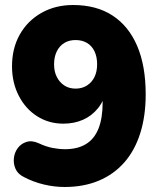

<svg xmlns="http://www.w3.org/2000/svg" viewBox="-20 -736 640 767"><path d="M238 11Q197 11 155 1Q113 -9 75 -29Q51 -41 42 -61.5Q33 -82 35.5 -104.5Q38 -127 51 -144.5Q64 -162 85.5 -169Q107 -176 134 -164Q164 -150 190 -145Q216 -140 240 -140Q290 -140 323.5 -160.5Q357 -181 373.5 -222.5Q390 -264 390 -326V-378H405Q397 -336 372.5 -305Q348 -274 312.5 -258Q277 -242 233 -242Q175 -242 128.5 -271.5Q82 -301 55 -353.5Q28 -406 28 -471Q28 -543 59 -598Q90 -653 145.5 -684.5Q201 -716 272 -716Q365 -716 429.5 -674Q494 -632 528 -552.5Q562 -473 562 -359Q562 -272 540 -203Q518 -134 476 -86.5Q434 -39 374 -14Q314 11 238 11ZM282 -382Q308 -382 327.5 -394.5Q347 -407 357.5 -428.5Q368 -450 368 -479Q368 -509 357.5 -531Q347 -553 327.5 -564.5Q308 -576 282 -576Q256 -576 237 -564.5Q218 -553 207 -531Q196 -509 196 -479Q196 -450 207 -428.5Q218 -407 237 -394.5Q256 -382 282 -382Z"/></svg>

Font: Nunito ExtraLight Black
Style: Regular
Weight: 900
Version: Version 3.602